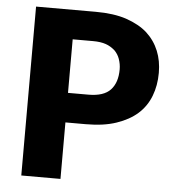

<svg xmlns="http://www.w3.org/2000/svg" viewBox="-52 -777 740 825"><g transform="rotate(5 318.0 -364.5)"><path d="M239.3 -371.1H327.6Q393.1 -371.1 422.4 -402.3Q451.7 -433.6 451.7 -490.7Q451.7 -514.2 443.8 -536.1Q437 -555.7 421.4 -571.3Q402.8 -587.4 382.8 -594.2Q359.9 -602.1 327.6 -602.1H239.3ZM70.3 -728.5H327.6Q405.3 -728.5 460 -710.4Q516.6 -690.9 550.8 -660.2Q585.9 -627.9 603.5 -584.5Q620.6 -542.5 620.6 -490.7Q620.6 -436 603 -390.6Q585.4 -344.7 549.3 -312.5Q513.7 -280.8 458.5 -262.2Q404.3 -243.7 327.6 -243.7H239.3V0H70.3Z"/></g></svg>

Font: Lato-ExtraBold
Style: Regular
Weight: 500
Designer: Lukasz Dziedzic with Adam Twardoch and Botio Nikoltchev
Foundry: tyPoland Lukasz Dziedzic
Version: ""